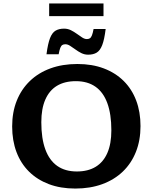

<svg xmlns="http://www.w3.org/2000/svg" viewBox="-20 -1081 885 1113"><path d="M428.5 -710Q514 -710 581.5 -684.5Q649 -659 696.8 -611.8Q744.5 -564.5 769.5 -498.2Q794.5 -432 794.5 -350Q794.5 -267.5 768 -200.8Q741.5 -134 692 -86.5Q642.5 -39 572.8 -13.5Q503 12 416.5 12Q331 12 263.5 -13.5Q196 -39 148.2 -86.2Q100.5 -133.5 75.5 -199.8Q50.5 -266 50.5 -348Q50.5 -430.5 77 -497Q103.5 -563.5 153 -611.2Q202.5 -659 272.2 -684.5Q342 -710 428.5 -710ZM425.5 -87Q490 -87 534.5 -114Q579 -141 602.2 -194Q625.5 -247 625.5 -325.5Q625.5 -419.5 602.2 -483Q579 -546.5 533.2 -578.5Q487.5 -610.5 419.5 -610.5Q355 -610.5 310.5 -583.8Q266 -557 242.8 -504Q219.5 -451 219.5 -372.5Q219.5 -278.5 242.8 -215Q266 -151.5 311.8 -119.2Q357.5 -87 425.5 -87ZM592.5 -913Q585 -851.5 572.5 -819.5Q560 -787.5 540.2 -775.8Q520.5 -764 491 -764Q470 -764 451.5 -773.2Q433 -782.5 416.8 -794.5Q400.5 -806.5 386.2 -815.5Q372 -824.5 359 -824.5Q348.5 -824.5 341.5 -820.2Q334.5 -816 329.5 -803.5Q324.5 -791 320 -766.5H249.5Q257.5 -828 270 -860Q282.5 -892 302.5 -903.5Q322.5 -915 351.5 -915Q372.5 -915 390.8 -906Q409 -897 425.5 -885Q442 -873 456.2 -863.8Q470.5 -854.5 483.5 -854.5Q494 -854.5 501 -859Q508 -863.5 513 -876.2Q518 -889 522.5 -913ZM265 -987.5V-1061H580V-987.5Z"/></svg>

Font: Newsreader 9pt SemiBold
Style: Regular
Weight: 600
Designer: Hugues Gentile
Foundry: Production Type
Version: Version 1.003